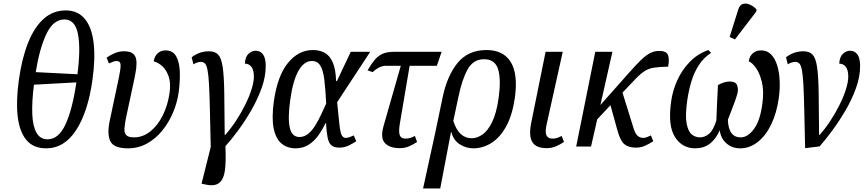

<svg xmlns="http://www.w3.org/2000/svg" viewBox="-20 -829 4887 1086"><path d="M241 10Q169 10 129.5 -37Q90 -84 80 -171Q70 -258 87 -379Q104 -500 139 -587.5Q174 -675 227 -722.5Q280 -770 352 -770Q420 -770 459.5 -722.5Q499 -675 509.5 -587Q520 -499 503 -378Q478 -197 411 -93.5Q344 10 241 10ZM418 -409Q437 -554 421 -636.5Q405 -719 344 -719Q282 -719 243 -638Q204 -557 182 -421ZM249 -41Q312 -41 351 -126.5Q390 -212 412 -363L172 -350Q160 -255 162.5 -186Q165 -117 186 -79Q207 -41 249 -41Z M704 10Q624 10 604.5 -29.5Q585 -69 600 -143L653 -393Q663 -441 662 -462.5Q661 -484 639 -484Q630 -484 619.5 -480Q609 -476 596 -470L583 -503Q606 -519 630.5 -529Q655 -539 680 -539Q715 -539 731 -526.5Q747 -514 750.5 -492Q754 -470 750.5 -443.5Q747 -417 741 -388L692 -159Q686 -127 684 -103Q682 -79 693.5 -65.5Q705 -52 738 -52Q788 -52 830 -85.5Q872 -119 900.5 -176Q929 -233 939 -303Q947 -359 934 -396.5Q921 -434 897.5 -455Q874 -476 849 -482Q854 -511 872 -527.5Q890 -544 916 -544Q958 -544 976.5 -510.5Q995 -477 997 -424Q999 -371 991 -310Q983 -250 959 -193Q935 -136 897.5 -90Q860 -44 811 -17Q762 10 704 10Z M1144 215 1120 210 1172 2Q1169 -129 1167 -216Q1165 -303 1162 -355.5Q1159 -408 1153.5 -434.5Q1148 -461 1139 -470Q1130 -479 1116 -479Q1096 -479 1074 -465L1064 -505Q1108 -539 1162 -539Q1196 -539 1214 -520Q1232 -501 1239.5 -450.5Q1247 -400 1248.5 -306.5Q1250 -213 1251 -65H1253Q1284 -99 1313 -143Q1342 -187 1365.5 -233.5Q1389 -280 1402.5 -322.5Q1416 -365 1416 -396Q1416 -433 1402 -451Q1388 -469 1365 -469Q1367 -507 1385.5 -524.5Q1404 -542 1426 -542Q1452 -542 1467.5 -521.5Q1483 -501 1483 -455Q1483 -395 1459.5 -330Q1436 -265 1400 -203Q1364 -141 1325 -88.5Q1286 -36 1255 -2Q1259 81 1252.5 132.5Q1246 184 1220.5 205Q1195 226 1144 215Z M1652 10Q1605 10 1572.5 -17Q1540 -44 1528 -102.5Q1516 -161 1529 -257Q1550 -402 1609.5 -474Q1669 -546 1750 -546Q1787 -546 1815.5 -531Q1844 -516 1861.5 -477.5Q1879 -439 1881 -371H1886L1964 -536H2074L1887 -251Q1895 -166 1900 -122.5Q1905 -79 1913 -64Q1921 -49 1936 -49Q1946 -49 1958 -53.5Q1970 -58 1981 -63L1995 -30Q1979 -19 1953.5 -6.5Q1928 6 1900 6Q1869 6 1854 -7.5Q1839 -21 1833 -51.5Q1827 -82 1824 -132H1821Q1803 -94 1779.5 -61.5Q1756 -29 1724.5 -9.5Q1693 10 1652 10ZM1674 -54Q1701 -54 1723.5 -72.5Q1746 -91 1764 -120.5Q1782 -150 1797 -182.5Q1812 -215 1825 -243Q1821 -325 1814.5 -378Q1808 -431 1792 -457.5Q1776 -484 1744 -484Q1700 -484 1668.5 -429Q1637 -374 1622 -266Q1607 -160 1619 -107Q1631 -54 1674 -54Z M2242 9Q2183 9 2156.5 -20.5Q2130 -50 2150 -118L2247 -457H2162Q2146 -457 2127 -448.5Q2108 -440 2088 -421L2059 -431Q2080 -467 2099 -490Q2118 -513 2143.5 -524.5Q2169 -536 2210 -536H2478L2451 -457H2297L2241 -126Q2234 -82 2241.5 -63.5Q2249 -45 2273 -45Q2289 -45 2301 -49Q2313 -53 2327 -60L2339 -26Q2318 -12 2294 -1.5Q2270 9 2242 9Z M2484 -280Q2510 -403 2569.5 -474.5Q2629 -546 2732 -546Q2827 -546 2869 -478Q2911 -410 2892 -275Q2878 -178 2843.5 -115Q2809 -52 2760.5 -21Q2712 10 2657 10Q2617 10 2581 -12.5Q2545 -35 2533 -82H2531L2470 237H2373L2442 -79ZM2648 -47Q2679 -47 2709.5 -68.5Q2740 -90 2764 -139.5Q2788 -189 2800 -272Q2815 -380 2797.5 -437Q2780 -494 2718 -494Q2657 -494 2625 -436.5Q2593 -379 2573 -281L2544 -145Q2575 -47 2648 -47Z M3072 9Q3013 9 2991.5 -24.5Q2970 -58 2984 -131L3066 -536H3163L3072 -126Q3062 -82 3071 -63.5Q3080 -45 3104 -45Q3120 -45 3131.5 -49Q3143 -53 3157 -60L3170 -26Q3149 -12 3125 -1.5Q3101 9 3072 9Z M3239 0 3347 -536H3444L3376 -235L3541 -421Q3578 -463 3605.5 -489.5Q3633 -516 3657 -528.5Q3681 -541 3709 -541Q3751 -541 3759 -516Q3767 -491 3759 -452Q3708 -451 3678 -446Q3648 -441 3625.5 -426.5Q3603 -412 3575 -383L3501 -305L3566 -96Q3576 -68 3589.5 -58.5Q3603 -49 3618 -49Q3628 -49 3637 -52.5Q3646 -56 3662 -63L3675 -30Q3652 -15 3628.5 -4.5Q3605 6 3577 6Q3535 6 3512 -13Q3489 -32 3473 -89L3433 -234L3358 -154L3323 0Z M3776 -254Q3784 -315 3810.5 -374Q3837 -433 3881.5 -479Q3926 -525 3987 -546L4002 -530Q3959 -502 3932 -459.5Q3905 -417 3890 -366Q3875 -315 3867 -260Q3855 -174 3864 -129Q3873 -84 3893.5 -68Q3914 -52 3939 -52Q3967 -52 3991 -72.5Q4015 -93 4032 -148Q4034 -194 4036 -249.5Q4038 -305 4041 -348Q4055 -356 4073 -362Q4091 -368 4107 -368Q4140 -368 4148.5 -348.5Q4157 -329 4152 -304Q4147 -284 4136 -253.5Q4125 -223 4113.5 -194Q4102 -165 4097 -152Q4099 -100 4117.5 -76Q4136 -52 4169 -52Q4210 -52 4245 -100Q4280 -148 4292 -242Q4302 -313 4289.5 -364.5Q4277 -416 4255 -446Q4233 -476 4215 -482Q4219 -511 4238 -527.5Q4257 -544 4285 -544Q4319 -544 4341.5 -521Q4364 -498 4376 -459Q4388 -420 4390 -372Q4392 -324 4385 -274Q4373 -189 4342 -125Q4311 -61 4265.5 -25.5Q4220 10 4167 10Q4121 10 4089 -18Q4057 -46 4051 -92Q4006 10 3913 10Q3838 10 3797.5 -54.5Q3757 -119 3776 -254ZM4137 -606 4107 -620 4156 -776Q4164 -802 4183 -807Q4202 -812 4222.5 -802.5Q4243 -793 4259 -776L4258 -764Z M4426 -505Q4470 -539 4524 -539Q4558 -539 4576 -520Q4594 -501 4601.5 -450.5Q4609 -400 4610.5 -306.5Q4612 -213 4613 -65H4615Q4646 -99 4675 -143Q4704 -187 4727.5 -233.5Q4751 -280 4764.5 -322.5Q4778 -365 4778 -396Q4778 -433 4764 -451Q4750 -469 4727 -469Q4729 -507 4747.5 -524.5Q4766 -542 4788 -542Q4814 -542 4829.5 -521.5Q4845 -501 4845 -455Q4845 -395 4821.5 -330Q4798 -265 4761.5 -203Q4725 -141 4686 -88.5Q4647 -36 4616 -1L4534 9Q4531 -124 4529 -212Q4527 -300 4524 -353.5Q4521 -407 4515.5 -434Q4510 -461 4501 -470Q4492 -479 4478 -479Q4458 -479 4436 -465Z"/></svg>

Font: Noto Serif Condensed
Style: Italic
Weight: 400
Width: 3
Italic angle: -12°
Designer: Monotype Design Team
Foundry: Monotype Imaging Inc.
Version: Version 2.014; ttfautohint (v1.8.4.7-5d5b)